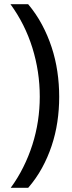

<svg xmlns="http://www.w3.org/2000/svg" viewBox="-20 -734 341 912"><path d="M261.2 -273.9Q261.2 -213.4 252.4 -154.8Q243.7 -96.2 225.3 -41.3Q207 13.7 179.4 64Q151.9 114.3 113.8 158.2H30.8Q64.5 112.3 90.3 60.5Q116.2 8.8 133.8 -46.4Q151.4 -101.6 160.2 -159.2Q168.9 -216.8 168.9 -274.9Q168.9 -394 133.8 -506.8Q98.6 -619.6 29.8 -713.9H113.8Q151.9 -668.5 179.4 -616.9Q207 -565.4 225.3 -509.5Q243.7 -453.6 252.4 -394.3Q261.2 -335 261.2 -273.9Z"/></svg>

Font: Battambang
Style: Regular
Weight: 400
Foundry: Danh Hong
Version: Version 2.00 February 6, 2013